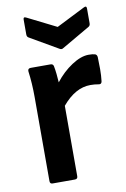

<svg xmlns="http://www.w3.org/2000/svg" viewBox="-82 -754 528 803"><g transform="rotate(-10 182.5 -352.0)"><path d="M75 0Q64 0 64 -12V-369Q64 -427 57 -479Q56 -492 69 -492H153Q164 -492 166 -482Q169 -467 171 -448Q173 -429 174 -412Q205 -452 244.5 -478Q284 -504 317 -504Q334 -504 344 -501Q352 -498 353 -488Q354 -464 354 -436.5Q354 -409 351 -385Q349 -372 336 -375Q321 -378 302 -378Q238 -378 182 -311V-12Q182 0 170 0ZM201 -550 82 -619Q75 -623 75 -633V-696Q75 -709 88 -702L210 -641L331 -702Q344 -709 344 -696V-633Q344 -623 337 -619L218 -550Q210 -544 201 -550Z"/></g></svg>

Font: Sofia Sans
Style: Bold
Weight: 700
Designer: Botio Nikoltchev, Ani Petrova
Foundry: lettersoup
Version: Version 4.100; ttfautohint (v1.8.4.7-5d5b)